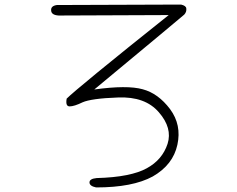

<svg xmlns="http://www.w3.org/2000/svg" viewBox="-20 -757 1040 841"><path d="M773 -737Q795 -732 796 -720Q798 -705 787 -693Q781 -688 682.5 -605.5Q584 -523 393 -365Q537 -385 605 -366Q673 -348 725 -279Q776 -210 757 -123Q738 -35 649 16Q561 64 401 64Q372 58 372 42Q372 26 403 23Q479 21 534 10Q589 -1 623 -20Q691 -57 714 -127Q736 -196 676 -265Q616 -335 497 -330Q438 -328 399 -322.5Q360 -317 342 -309Q305 -291 285 -291Q266 -291 272 -325Q294 -347 405.5 -438.5Q517 -530 719 -691L237 -689Q205 -691 204 -711Q202 -731 229 -735Z"/></svg>

Font: Yomogi
Style: Regular
Weight: 400
Designer: satsuyako
Foundry: satsuyako
Version: Version 3.100